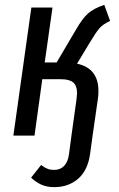

<svg xmlns="http://www.w3.org/2000/svg" viewBox="-20 -558 489 790"><path d="M349 -382 297 -296Q385 -277 385 -184Q385 -164 383 -153L361 0L351 73Q342 142 302 177Q262 212 203 212Q172 212 149.5 201.5Q127 191 108 173L149 121Q164 132 175.5 136.5Q187 141 204 141Q228 141 244 124.5Q260 108 264 75L274 0L295 -151Q297 -169 297 -175Q297 -205 281.5 -218.5Q266 -232 231 -232H154L122 0H35L109 -527H196L164 -301H213L292 -435Q319 -482 342 -502.5Q365 -523 409 -538L433 -472Q403 -458 388.5 -441Q374 -424 349 -382Z"/></svg>

Font: Fira Sans Extra Condensed
Style: Italic
Weight: 400
Width: 3
Italic angle: -8°
Designer: Carrois Corporate & Edenspiekermann AG
Foundry: Carrois Corporate GbR & Edenspiekermann AG
Version: Version 4.203